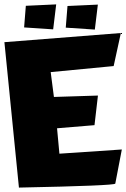

<svg xmlns="http://www.w3.org/2000/svg" viewBox="-21 -850 573 871"><path d="M527.3 -700.2 494.6 -550.3 209 -522.9 223.6 -410.2 423.3 -416.5 407.7 -282.2 237.8 -268.1 248.5 -152.8 531.7 -171.9 502 -17.1Q500.5 -7.8 64.9 1L-1 -658.7ZM96.2 -823.7 233.9 -830.1 220.2 -716.8 88.4 -725.6ZM285.2 -822.8 422.9 -829.1 409.2 -715.8 277.3 -724.6Z"/></svg>

Font: Lapsus Pro (theguybrush.com)
Style: Bold
Weight: 700
Designer: Jose Roses
Version: Version 1.00 February 9, 2018, initial release